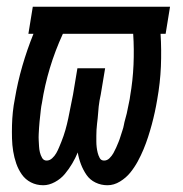

<svg xmlns="http://www.w3.org/2000/svg" viewBox="-20 -540 540 568"><path d="M108 8Q88 8 71.5 -0.5Q55 -9 44.5 -24Q34 -39 28 -56.5Q22 -74 19 -92.5Q16 -111 15.5 -130.5Q15 -150 15.5 -169.5Q16 -189 18 -208.5Q20 -228 24 -248Q32 -296 46 -344.5Q60 -393 79 -440H64L77 -520H483L470 -440H455Q458 -392 456 -343.5Q454 -295 445 -245Q442 -227 438 -208.5Q434 -190 429 -171.5Q424 -153 418 -134.5Q412 -116 404.5 -98Q397 -80 387.5 -62.5Q378 -45 365.5 -29.5Q353 -14 335 -3Q317 8 298 8Q279 8 262.5 0Q246 -8 236 -22.5Q226 -37 219.5 -54Q213 -71 210 -89Q203 -72 193.5 -56Q184 -40 172 -25.5Q160 -11 142.5 -1.5Q125 8 108 8ZM118 -65Q127 -65 134.5 -72Q142 -79 146.5 -87Q151 -95 154.5 -103.5Q158 -112 161.5 -120.5Q165 -129 168 -138Q171 -147 173.5 -155.5Q176 -164 178 -172.5Q180 -181 182 -190Q184 -199 185.5 -207.5Q187 -216 189 -225Q191 -234 192.5 -242.5Q194 -251 196 -260L209 -338H291L278 -260Q276 -251 274.5 -242.5Q273 -234 272 -225Q271 -216 270.5 -207.5Q270 -199 269 -190.5Q268 -182 267 -173Q266 -164 265.5 -155.5Q265 -147 265 -138.5Q265 -130 265 -121.5Q265 -113 266 -104.5Q267 -96 269 -88Q271 -80 275 -72.5Q279 -65 288 -65Q297 -65 304 -72Q311 -79 315.5 -87Q320 -95 323.5 -103Q327 -111 330.5 -119.5Q334 -128 336.5 -136.5Q339 -145 342 -153.5Q345 -162 346.5 -170.5Q348 -179 350.5 -187.5Q353 -196 355 -204.5Q357 -213 358.5 -221.5Q360 -230 362 -238.5Q364 -247 365 -256Q373 -302 375 -348.5Q377 -395 374 -440H166Q143 -390 127.5 -338.5Q112 -287 104 -235Q102 -226 101 -217Q100 -208 99 -198.5Q98 -189 97 -180Q96 -171 95.5 -161.5Q95 -152 94.5 -143Q94 -134 94.5 -125Q95 -116 95.5 -107Q96 -98 98 -89.5Q100 -81 104.5 -73Q109 -65 118 -65Z"/></svg>

Font: Iosevka Term Curly Md Obl
Style: Regular
Weight: 500
Italic angle: -9°
Designer: Belleve Invis
Foundry: Belleve Invis
Version: Version 32.3.0